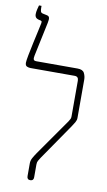

<svg xmlns="http://www.w3.org/2000/svg" viewBox="-97 -920 540 973"><g transform="rotate(10 173.0 -433.0)"><path d="M132 7Q115 7 115 -11V-77Q115 -91 122 -104Q129 -117 140 -133L271 -320Q277 -329 279.5 -334.5Q282 -340 282 -348V-531Q282 -553 262 -553H35Q25 -553 16 -557Q7 -561 7 -576Q7 -585 12.5 -614.5Q18 -644 26 -680Q34 -716 40.5 -746Q47 -776 49 -786Q50 -791 49.5 -794Q49 -797 44 -799L31 -802Q13 -807 13 -826Q13 -838 16.5 -852Q20 -866 22 -873H35V-863Q35 -853 37 -845Q39 -837 51 -835L70 -831Q80 -829 82.5 -821Q85 -813 81 -794L44 -619Q41 -605 43.5 -598.5Q46 -592 58 -592H270Q297 -592 305 -576Q313 -560 313 -542V-345Q313 -334 306.5 -322.5Q300 -311 291 -298L165 -115Q158 -104 153.5 -96.5Q149 -89 149 -77V-11Q149 7 132 7Z"/></g></svg>

Font: Noto Serif Hebrew ExtraCondensed ExtraLight
Style: Regular
Weight: 200
Width: 2
Designer: Monotype Design Team
Foundry: Monotype Imaging Inc.
Version: Version 2.004; ttfautohint (v1.8.4.7-5d5b)